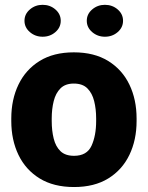

<svg xmlns="http://www.w3.org/2000/svg" viewBox="-20 -751 602 781"><path d="M25.9 -258.8V-269Q25.9 -346.2 55.2 -407Q84.5 -467.8 141.1 -502.9Q197.8 -538.1 280.3 -538.1Q363.3 -538.1 420.2 -502.9Q477.1 -467.8 506.3 -407Q535.6 -346.2 535.6 -269V-258.8Q535.6 -181.6 506.3 -120.8Q477.1 -60.1 420.4 -25.1Q363.8 9.8 281.2 9.8Q198.2 9.8 141.4 -25.1Q84.5 -60.1 55.2 -120.8Q25.9 -181.6 25.9 -258.8ZM190.4 -269V-258.8Q190.4 -219.2 198.5 -187Q206.5 -154.8 226.1 -136Q245.6 -117.2 281.2 -117.2Q333.5 -117.2 352.3 -158.2Q371.1 -199.2 371.1 -258.8V-269Q371.1 -307.6 363 -339.8Q355 -372.1 335.4 -391.6Q315.9 -411.1 280.3 -411.1Q245.6 -411.1 226.1 -391.6Q206.5 -372.1 198.5 -339.8Q190.4 -307.6 190.4 -269ZM79.6 -666.5Q79.6 -693.8 101.6 -712.6Q123.5 -731.4 153.3 -731.4Q183.6 -731.4 205.3 -712.6Q227.1 -693.8 227.1 -666.5Q227.1 -639.2 205.3 -620.4Q183.6 -601.6 153.3 -601.6Q123.5 -601.6 101.6 -620.4Q79.6 -639.2 79.6 -666.5ZM333 -666.5Q333 -693.8 355 -712.6Q377 -731.4 406.7 -731.4Q437 -731.4 458.7 -712.6Q480.5 -693.8 480.5 -666.5Q480.5 -639.2 458.7 -620.4Q437 -601.6 406.7 -601.6Q377 -601.6 355 -620.4Q333 -639.2 333 -666.5Z"/></svg>

Font: Vazirmatn FD Black
Style: Regular
Weight: 900
Designer: Saber Rastikerdar
Foundry: Saber Rastikerdar
Version: Version 33.003